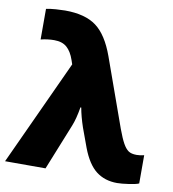

<svg xmlns="http://www.w3.org/2000/svg" viewBox="-85 -841 836 926"><g transform="rotate(10 332.5 -378.0)"><path d="M0 0 237.8 -516.1 231 -536.1Q217.3 -576.2 194.6 -596.2Q171.9 -616.2 132.8 -616.2Q100.1 -616.2 66.9 -607.9V-757.8Q86.4 -762.2 114.7 -764.2Q143.1 -766.1 159.2 -766.1Q257.8 -766.1 312.5 -725.3Q367.2 -684.6 402.8 -585.9L522.9 -250Q539.1 -206.1 552 -182.9Q564.9 -159.7 579.1 -149.9Q593.3 -140.1 619.1 -140.1Q637.2 -140.1 655.8 -145V-6.8Q644.5 -1 608.2 4.4Q571.8 9.8 549.8 9.8Q489.3 9.8 447 -22.9Q404.8 -55.7 376 -131.8L341.8 -225.1Q324.2 -276.9 316.9 -318.8H313Q303.2 -260.7 289.1 -226.1L198.2 0Z"/></g></svg>

Font: OpenSansExtrabold
Style: Regular
Weight: 800
Foundry: Ascender Corporation
Version: Version 1.10